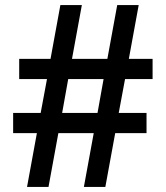

<svg xmlns="http://www.w3.org/2000/svg" viewBox="-20 -740 656 760"><path d="M87 0 126 -213H32V-293H141L166 -427H56V-507H180L219 -720H304L265 -507H405L444 -720H529L490 -507H584V-427H475L450 -293H560V-213H436L397 0H312L351 -213H211L172 0ZM226 -293H366L390 -427H250Z"/></svg>

Font: Kufam Medium
Style: Regular
Weight: 500
Designer: Wael Morcos, Artur Schmal
Foundry: Original Type
Version: Version 1.300; ttfautohint (v1.8.3)